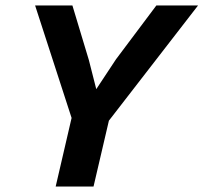

<svg xmlns="http://www.w3.org/2000/svg" viewBox="-20 -680 742 700"><path d="M183 0 241 -250 108 -660H244L304 -461L331 -355L403 -464L550 -660H702L377 -240L321 0Z"/></svg>

Font: Elaine Sans SemiBold
Style: Italic
Weight: 600
Italic angle: -13°
Designer: Wei Huang
Foundry: Wei Huang
Version: Version 2.001;December 24, 2019;FontCreator 12.0.0.2547 64-b